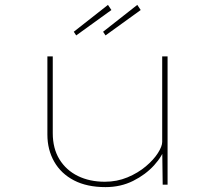

<svg xmlns="http://www.w3.org/2000/svg" viewBox="-20 -756 873 786"><path d="M412 10Q336 10 283 -17.5Q230 -45 202 -94Q174 -143 174 -205V-525H196V-211Q196 -148 223.5 -103.5Q251 -59 299 -35.5Q347 -12 409 -12Q459 -12 502 -30Q545 -48 577 -75Q609 -102 626.5 -129.5Q644 -157 644 -175V-525H666V0H646L644 -153L657 -157Q646 -118 611 -79.5Q576 -41 525 -15.5Q474 10 412 10ZM412 -611 402 -626 542 -736 556 -715ZM292 -611 282 -626 422 -736 436 -715Z"/></svg>

Font: Lexend Tera Thin
Style: Regular
Weight: 250
Version: Version 1.007